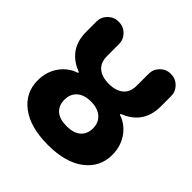

<svg xmlns="http://www.w3.org/2000/svg" viewBox="-196 -903 1041 1041"><g transform="rotate(45 324.0 -383.0)"><path d="M217.8 -248Q217.8 -203.1 246.1 -178.7Q274.4 -154.3 327.1 -154.3Q379.9 -154.3 408.7 -178.7Q437.5 -203.1 437.5 -248Q437.5 -291 408.2 -316.9Q378.9 -342.8 327.1 -342.8Q275.4 -342.8 246.6 -317.4Q217.8 -292 217.8 -248ZM41 -591.8V-669.9Q41 -705.1 65.9 -730Q90.8 -754.9 126 -754.9H128.9Q164.1 -754.9 189 -730Q213.9 -705.1 213.9 -669.9V-579.1Q213.9 -529.3 243.7 -503.9Q273.4 -478.5 327.1 -478.5Q380.9 -478.5 411.1 -503.9Q441.4 -529.3 441.4 -579.1V-669.9Q441.4 -705.1 466.3 -730Q491.2 -754.9 526.4 -754.9H528.3Q563.5 -754.9 588.4 -730Q613.3 -705.1 613.3 -669.9V-591.8Q613.3 -517.6 575.2 -469.7Q543.9 -430.7 489.3 -409.2Q487.3 -408.2 487.3 -405.8Q487.3 -403.3 489.3 -402.3Q538.1 -386.7 572.3 -343.8Q613.3 -291 613.3 -219.7Q613.3 -126 538.1 -68.4Q462.9 -10.7 327.6 -10.7Q192.4 -10.7 116.7 -67.9Q41 -125 41 -219.7Q41 -292 83 -344.7Q117.2 -386.7 166 -402.3Q168 -403.3 168 -405.8Q168 -408.2 166 -409.2Q110.4 -430.7 79.1 -469.7Q41 -517.6 41 -591.8Z"/></g></svg>

Font: Gen Jyuu GothicX Heavy
Style: Bold
Weight: 900
Designer: [Source Han Sans]
Ryoko NISHIZUKA  (kana & ideographs); Paul D. Hunt (Latin, Greek & Cyrillic); Wenlong ZHANG  (bopomofo
Version: Version 1.002.20150607